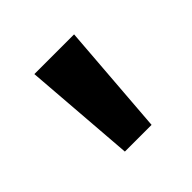

<svg xmlns="http://www.w3.org/2000/svg" viewBox="-83 -794 417 417"><g transform="rotate(-45 126.0 -585.0)"><path d="M187 -714 167 -456H85L65 -714Z"/></g></svg>

Font: Noto Sans Kawi SemiBold
Style: Regular
Weight: 600
Designer: Fadhl Haqq
Version: Version 1.000